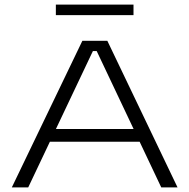

<svg xmlns="http://www.w3.org/2000/svg" viewBox="-20 -817 826 837"><path d="M31.5 0 339 -639H448L754 0H683L401.5 -594.5H385L103 0ZM182.5 -199V-254.5H603V-199ZM223.5 -751V-797H562V-751Z"/></svg>

Font: Anek Latin Expanded Light
Style: Regular
Weight: 300
Width: 7
Designer: Yesha Goshar
Foundry: Ek Type
Version: Version 1.003